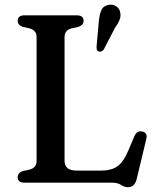

<svg xmlns="http://www.w3.org/2000/svg" viewBox="-20 -764 660 803"><path d="M307.5 -651.5 280 -645.5Q250 -637.5 250 -610V-91Q250 -50.5 301.5 -50.5H403.5Q445 -50.5 470.5 -68Q496 -85.5 516.5 -134L542.5 -195.5Q553 -218.5 574.5 -214Q599 -209.5 591.5 -181L551.5 -14.5Q542.5 19 516 19Q500 19 486.2 9.5Q472.5 0 449.5 0H83Q54 0 54 -23Q54 -41 75.5 -48.5L103 -54.5Q133 -62.5 133 -90V-610Q133 -637.5 103 -645.5L75.5 -651.5Q54 -659 54 -677Q54 -700 83 -700H300.5Q329.5 -700 329.5 -677Q329.5 -659 307.5 -651.5ZM393 -671Q395.5 -701 403.2 -720Q411 -739 433.5 -743.5Q451.5 -747 465.5 -738Q479.5 -729 482.5 -713.5Q486.5 -697.5 480.2 -681.5Q474 -665.5 460.5 -647L414 -557Q404 -544.5 392 -549Q386 -551.5 384.8 -557.8Q383.5 -564 384 -571Z"/></svg>

Font: Fraunces 9pt Soft
Style: Regular
Weight: 400
Version: Version 1.000;[0bf87f6ff]